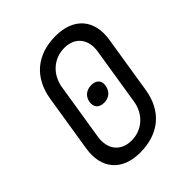

<svg xmlns="http://www.w3.org/2000/svg" viewBox="-206 -871 1011 1011"><g transform="rotate(-45 300.0 -365.0)"><path d="M254 10C395 10 487 -68 508 -205L559 -525C580 -656 508 -740 373 -740C233 -740 141 -662 119 -525L68 -205C48 -74 119 10 254 10ZM267 -67C187 -67 143 -124 155 -205L206 -525C219 -606 281 -663 361 -663C441 -663 485 -606 472 -525L421 -205C409 -124 347 -67 267 -67ZM305 -310C341 -310 368 -331 374 -368C380 -404 359 -424 323 -424C287 -424 260 -404 254 -368C248 -331 269 -310 305 -310Z"/></g></svg>

Font: JetBrains Mono
Style: Italic
Weight: 400
Italic angle: -9°
Monospace: yes
Designer: Philipp Nurullin, Konstantin Bulenkov
Foundry: JetBrains
Version: Version 2.305